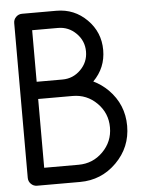

<svg xmlns="http://www.w3.org/2000/svg" viewBox="-55 -825 656 869"><g transform="rotate(-5 273.5 -390.5)"><path d="M78.1 -781.2H234.4Q315.4 -781.2 372.6 -724.1Q429.7 -667 429.7 -585.9Q429.7 -504.9 372.6 -447.8Q408.7 -430.7 439.5 -400.4Q507.8 -331.5 507.8 -234.4Q507.8 -137.2 439.2 -68.6Q370.6 0 273.4 0H78.1Q62 0 50.5 -11.5Q39.1 -22.9 39.1 -39.1V-742.2Q39.1 -758.3 50.5 -769.8Q62 -781.2 78.1 -781.2ZM117.2 -390.6V-78.1H273.4Q338.4 -78.1 384 -123.8Q429.7 -169.4 429.7 -234.4Q429.7 -299.3 384 -345Q338.4 -390.6 273.4 -390.6ZM117.2 -703.1V-468.8H234.4Q282.7 -468.8 317.1 -503.2Q351.6 -537.6 351.6 -585.9Q351.6 -634.3 317.1 -668.7Q282.7 -703.1 234.4 -703.1Z"/></g></svg>

Font: Comfortaa
Style: Regular
Weight: 400
Designer: Johan Aakerlund
Foundry: Johan Aakerlund
Version: Version 2.001; ttfautohint (v1.4.1)